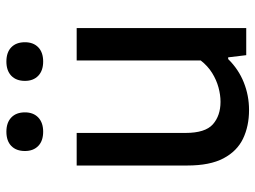

<svg xmlns="http://www.w3.org/2000/svg" viewBox="-121 -689 818 616"><g transform="rotate(-90 288.0 -381.0)"><path d="M243 9Q191.5 9 151.2 -10.2Q111 -29.5 88 -73Q65 -116.5 65 -189V-544H169.5V-195Q169.5 -131.5 197.2 -107Q225 -82.5 269.5 -82.5Q291.5 -82.5 315.5 -89Q339.5 -95.5 362 -109.5Q384.5 -123.5 402 -146V-544H506V0H419L412 -58H406.5Q373.5 -24.5 331.5 -7.8Q289.5 9 243 9ZM398.5 -651.5Q369.5 -651.5 353 -667.2Q336.5 -683 336.5 -710Q336.5 -738 353 -753.8Q369.5 -769.5 398.5 -769.5Q428 -769.5 444.2 -753.8Q460.5 -738 460.5 -710Q460.5 -683 444.2 -667.2Q428 -651.5 398.5 -651.5ZM173.5 -651.5Q144 -651.5 127.8 -667.2Q111.5 -683 111.5 -710Q111.5 -738 127.8 -753.8Q144 -769.5 173.5 -769.5Q202.5 -769.5 219 -753.8Q235.5 -738 235.5 -710Q235.5 -683 219 -667.2Q202.5 -651.5 173.5 -651.5Z"/></g></svg>

Font: Encode Sans Condensed Thin Medium
Style: Regular
Weight: 500
Version: Version 3.002